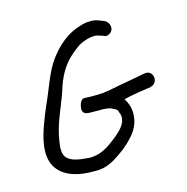

<svg xmlns="http://www.w3.org/2000/svg" viewBox="-113 -728 807 828"><g transform="rotate(-20 290.0 -314.0)"><path d="M343 -313C338 -312 336 -312 330 -312C324 -313 314 -313 307 -313C302 -314 299 -314 294 -314C289 -315 287 -315 282 -315C271 -316 259 -318 251 -319C233 -322 223 -294 221 -279C219 -247 255 -253 278 -249H280C284 -248 286 -248 290 -248C295 -247 299 -247 304 -247C310 -246 317 -245 323 -244L335 -241C339 -240 345 -237 350 -234V-233C365 -225 368 -224 371 -206V-205H372C378 -181 367 -161 354 -147C339 -130 312 -112 290 -99C261 -81 229 -66 186 -69C143 -76 101 -83 84 -112C75 -129 78 -154 86 -184C103 -255 143 -317 170 -378C192 -435 220 -477 259 -508C277 -522 304 -541 323 -547C341 -553 361 -558 381 -556H382C388 -556 397 -553 406 -549L426 -540V-539C431 -538 438 -538 444 -541C475 -554 465 -593 444 -602L426 -611C411 -619 397 -622 382 -622C370 -623 358 -622 344 -619C279 -607 231 -570 191 -526C147 -477 120 -406 84 -344C71 -320 58 -295 47 -270C27 -227 -9 -143 26 -83C56 -31 122 -12 181 -8C215 -3 244 -9 271 -21C300 -35 328 -51 354 -71C384 -96 417 -123 425 -178C430 -208 422 -235 411 -255C426 -257 446 -260 472 -262L536 -266L537 -267C576 -273 572 -335 529 -330L467 -324C430 -321 403 -318 383 -316C369 -314 357 -313 345 -313Z"/></g></svg>

Font: Stray Cat
Style: ExBdCn
Weight: 800
Version: Version 1.0